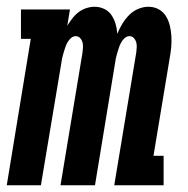

<svg xmlns="http://www.w3.org/2000/svg" viewBox="-36 -548 556 568"><path d="M-16 0 55 -433H26V-520H171L163 -472Q170 -483 178 -493.5Q186 -504 196.5 -512Q207 -520 219.5 -524Q232 -528 244 -528Q244 -528 244 -528Q244 -528 244 -528Q259 -528 272.5 -521.5Q286 -515 294 -503Q302 -491 306 -477Q310 -463 311 -448Q317 -463 325.5 -477Q334 -491 345.5 -503Q357 -515 372.5 -521.5Q388 -528 403 -528Q403 -528 403 -528Q403 -528 403 -528Q420 -528 433.5 -520.5Q447 -513 455 -500Q463 -487 466.5 -472Q470 -457 471 -441Q472 -425 470.5 -408.5Q469 -392 466 -376L418 -87H448V0H302L367 -392Q368 -400 368.5 -408Q369 -416 367 -423Q365 -430 360 -435.5Q355 -441 347 -441Q339 -441 332.5 -435Q326 -429 322 -421.5Q318 -414 315.5 -406Q313 -398 310.5 -390Q308 -382 306.5 -374.5Q305 -367 304 -359L245 0H143L208 -392Q209 -400 209.5 -408Q210 -416 208 -423Q206 -430 201 -435.5Q196 -441 188 -441Q180 -441 173.5 -435Q167 -429 163 -421.5Q159 -414 156.5 -406Q154 -398 151.5 -390Q149 -382 147.5 -374.5Q146 -367 145 -359L85 0Z"/></svg>

Font: Iosevka Gothic
Style: Bold Italic
Weight: 700
Italic angle: -9°
Monospace: yes
Designer: Belleve Invis
Foundry: Belleve Invis
Version: Version 15.5.1; ttfautohint (v1.8.4)